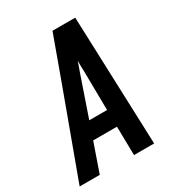

<svg xmlns="http://www.w3.org/2000/svg" viewBox="-195 -843 872 951"><g transform="rotate(-30 240.5 -367.5)"><path d="M-19 0 161 -490 250 -735H380L407 0H292L289 -164H153L96 0ZM186 -260H288L285 -490Q284 -504 284 -517.5Q284 -531 284 -544Q280 -531 275 -517.5Q270 -504 265 -490Z"/></g></svg>

Font: Iosevka SS18
Style: Bold Italic
Weight: 700
Italic angle: -9°
Monospace: yes
Designer: Belleve Invis
Foundry: Belleve Invis
Version: Version 25.1.1; ttfautohint (v1.8.4)